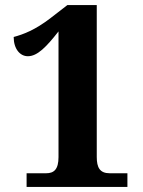

<svg xmlns="http://www.w3.org/2000/svg" viewBox="-20 -738 565 758"><path d="M85 0H483V-54H413C374 -54 362 -77 362 -118V-718H246L180 -667C118 -619 71 -602 34 -592C34 -545 59 -516 90 -516C128 -516 164 -554 211 -614V-118C211 -69 193 -54 162 -54H85Z"/></svg>

Font: Noto Serif Bengali SemiCondensed Black
Style: Regular
Weight: 900
Width: 4
Designer: Juan Bruce, Universal Thirst, Indian Type Foundry and the Monotype Design Team.
Foundry: Monotype Imaging Inc.
Version: Version 2.003